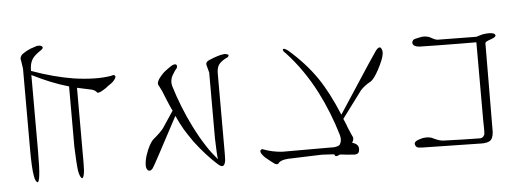

<svg xmlns="http://www.w3.org/2000/svg" viewBox="-44 -955 2285 840"><g transform="rotate(-5 1098.5 -535.5)"><path d="M148 -839Q159 -839 163 -834Q170 -826 151 -815Q121 -795 113 -776Q105 -759 105 -733V-732Q202 -697 289 -683Q386 -669 452 -680Q467 -686 470 -678Q474 -671 458 -654Q452 -648 435 -637Q433 -636 430 -633Q427 -630 425 -629Q415 -623 409 -619Q388 -607 384 -614Q380 -621 364 -627L299 -641V-383V-314Q299 -304 298.5 -292Q298 -280 298 -278Q295 -246 287 -245Q278 -248 272 -278Q270 -291 268 -322Q265 -376 265 -384V-650Q257 -652 242.5 -657Q228 -662 224 -663Q219 -665 184 -678Q160 -688 147 -694Q121 -706 105 -714V-380Q105 -303 101 -273Q98 -247 92 -244Q81 -247 77 -276Q71 -309 71 -392V-745Q65 -787 64 -789Q66 -805 81 -813Q92 -821 111 -829Q121 -833 141 -839ZM64 -789V-785V-787Z M954 -732Q972 -730 972 -725Q972 -717 959 -713Q935 -700 926 -686Q917 -670 918 -644V-481V-461V-356V-298Q918 -289 917.5 -279Q917 -269 917 -268Q914 -247 904 -244L903 -245Q898 -242 884 -254Q836 -297 787 -361Q762 -397 748 -420Q734 -444 717 -481L629 -316Q601 -264 598 -261Q588 -248 577 -254Q569 -262 569 -276Q569 -296 577 -321Q593 -369 613 -388Q646 -415 659 -433L707 -505Q705 -508 702 -515Q699 -522 697 -526Q694 -534 686 -552Q683 -560 677 -574Q671 -588 669 -594L657 -618L654 -623Q650 -634 664 -653Q678 -671 691 -681Q701 -689 706 -692Q711 -696 721 -702Q738 -710 742 -702Q747 -692 733 -679Q718 -657 715 -646Q710 -628 715 -611Q744 -516 787 -430Q814 -376 840 -337Q857 -310 886 -276Q883 -296 881 -368V-657Q878 -668 872 -691Q869 -704 885 -711Q906 -720 919 -724Q936 -730 954 -732ZM654 -623 655 -622Z M1215 -732Q1221 -732 1233 -723Q1307 -659 1356 -587Q1399 -524 1441 -423L1577 -631Q1614 -687 1616 -689Q1629 -706 1638 -700Q1647 -688 1644 -671Q1641 -649 1617 -604Q1596 -565 1581 -556Q1554 -542 1536 -522L1448 -404Q1457 -383 1459 -378Q1463 -365 1470 -350Q1472 -344 1476 -336Q1480 -328 1480 -327Q1481 -326 1482 -323Q1483 -319 1483 -320Q1486 -309 1477 -297Q1479 -296 1483 -294.5Q1487 -293 1489 -292Q1509 -282 1504 -259Q1502 -244 1483 -244Q1452 -246 1420 -250Q1418 -249 1415 -248Q1412 -247 1411 -246Q1399 -241 1396 -250V-251Q1395 -252 1395 -253Q1392 -253 1386.5 -253.5Q1381 -254 1378 -254L1342 -256Q1336 -256 1325 -255.5Q1314 -255 1309 -255Q1205 -252 1192 -251Q1161 -249 1150 -237Q1146 -228 1133 -234Q1122 -241 1092 -266Q1074 -284 1074 -293Q1073 -297 1077 -300.5Q1081 -304 1086 -302Q1125 -287 1169 -284H1384Q1405 -282 1421 -291Q1423 -294 1426 -300Q1432 -313 1427 -334Q1397 -436 1350 -528Q1297 -631 1223 -711Q1208 -724 1211 -730Q1213 -732 1215 -732Z M1831 -732Q1848 -732 1863 -723Q1883 -711 1897 -713Q1924 -713 1978 -712Q2032 -711 2059 -711Q2063 -712 2072 -715Q2081 -718 2086 -719Q2121 -725 2137 -718Q2141 -716 2142.5 -711.5Q2144 -707 2140 -704Q2135 -699 2122.5 -695Q2110 -691 2107 -689Q2093 -684 2096 -673Q2096 -609 2095 -481.5Q2094 -354 2094 -290Q2092 -260 2077 -251Q2064 -244 2042 -244Q1998 -245 1911 -246.5Q1824 -248 1781 -249Q1779 -249 1774.5 -249.5Q1770 -250 1767 -250Q1764 -250 1760.5 -251.5Q1757 -253 1755 -255Q1745 -268 1753 -276Q1758 -283 1787 -290Q1816 -295 1836 -283Q1863 -270 1883 -271Q1909 -270 1960.5 -268.5Q2012 -267 2038 -267Q2046 -268 2051.5 -274Q2057 -280 2057 -287Q2058 -295 2057.5 -315Q2057 -335 2057 -343V-687Q2029 -687 1978 -687.5Q1927 -688 1885.5 -688.5Q1844 -689 1807 -690Q1784 -692 1779 -703Q1776 -710 1779.5 -716.5Q1783 -723 1790 -725Q1796 -727 1823 -732Z"/></g></svg>

Font: Kimchi
Style: Regular
Weight: 400
Version: Version 1.1